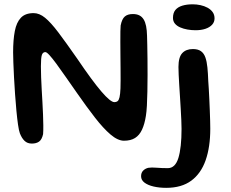

<svg xmlns="http://www.w3.org/2000/svg" viewBox="-20 -646 1078 896"><path d="M128.5 24Q107.8 24 94.6 11.3Q81.3 -1.4 72.6 -24.3Q68.1 -36.6 64.1 -64.3Q60.1 -92.1 56.6 -128.9Q53.2 -165.8 50.3 -206.2Q47.5 -246.5 45.4 -285Q43.4 -323.6 42.3 -354.2Q41.2 -384.9 41.2 -401.6Q41.2 -459.9 49.1 -500.8Q56.9 -541.6 77.5 -563.2Q98.1 -584.8 136.9 -584.8Q163.8 -584.8 190.4 -563Q217.1 -541.3 252.5 -494.4Q287.9 -447.6 340.6 -371.9Q410.4 -268.8 453.1 -219Q495.7 -169.3 513.8 -169.3Q522.8 -169.3 528.6 -173.8Q534.5 -178.4 537.8 -192.3Q541.1 -206.2 542.2 -233.9Q542.8 -246.2 542.8 -270.5Q542.9 -294.9 542.6 -325.8Q542.4 -356.7 542 -389.1Q541.6 -421.4 541.6 -450.5Q541.5 -479.5 541.8 -500.1Q542.2 -520.6 543.1 -527.3Q549.1 -557.6 562.5 -569Q575.8 -580.5 600.1 -580.5Q617.9 -580.5 630.2 -574.3Q642.4 -568.2 650.2 -555.7Q658 -543.2 661.8 -524.1Q665.6 -504.9 666.2 -479.1Q666.9 -464 667.3 -435.5Q667.8 -407.1 668.3 -370.8Q668.8 -334.6 668.6 -295.6Q668.4 -256.6 667.8 -219.7Q667.2 -182.9 665.5 -152.9Q663.8 -122.9 660.8 -105.1Q654.8 -66.6 642.7 -40.8Q630.7 -14.9 610.3 -2.1Q590 10.7 558.5 10.7Q529.9 10.7 495.9 -18.2Q461.9 -47.2 422.7 -97.8Q383.5 -148.3 338.8 -212.6Q310.2 -253.5 285.9 -288.3Q261.6 -323.1 242.8 -348.8Q223.9 -374.4 210.8 -388.7Q197.8 -402.9 191.7 -402.9Q180 -402.9 175.4 -389.7Q170.9 -376.5 170.9 -336.4Q170.9 -313.6 171.9 -285.9Q173 -258.2 174.6 -228.5Q176.2 -198.8 178 -169Q179.8 -139.2 180.8 -111.6Q181.8 -84 182.1 -60.6Q182.4 -37.1 181.1 -20Q175.3 5.7 162.3 14.8Q149.4 24 128.5 24ZM755.7 230.6Q723.4 230.6 696.8 224.4Q670.1 218.2 654.2 206.2Q638.4 194.2 638.4 176.6Q638.4 159.9 648 150.3Q657.5 140.6 671.9 137.1Q687.1 134.6 711.1 136.7Q735 138.7 763.1 138.7Q797.8 138.7 812.5 91.1Q827.2 43.4 827.2 -44.8Q827.2 -62.2 826.1 -86Q825 -109.9 823.4 -137.4Q821.8 -164.9 820 -193.3Q818.1 -221.8 816.5 -248.4Q814.9 -275 813.8 -297.2Q812.8 -319.3 812.8 -333.6Q812.8 -378.9 830.4 -398Q848.1 -417.1 880.2 -417.1Q903.9 -417.1 917.8 -407.2Q931.6 -397.3 938.4 -378.1Q945.2 -358.9 947.9 -331.2Q950.7 -303.4 951.9 -267.8Q953.2 -252.7 954.4 -230.1Q955.7 -207.6 956.9 -181.6Q958.2 -155.7 959.1 -129.7Q960.1 -103.6 960.7 -81.6Q961.3 -59.6 961.3 -45.2Q961.3 40.2 939.6 101.9Q917.9 163.7 872.7 197.1Q827.4 230.6 755.7 230.6ZM892.6 -504.9Q873.4 -504.9 854.8 -508.2Q836.1 -511.5 820.8 -518.2Q805.4 -524.9 796.3 -535.8Q787.2 -546.8 787.2 -562.5Q787.2 -585.8 798.6 -599.6Q810.1 -613.3 830.9 -619.6Q851.7 -625.9 879.4 -625.9Q897.5 -625.9 915.6 -622Q933.6 -618.1 948.4 -610.1Q963.2 -602.1 972.2 -589.8Q981.2 -577.4 981.2 -560.2Q981.2 -543 969.8 -530.6Q958.3 -518.1 938.4 -511.5Q918.5 -504.9 892.6 -504.9Z"/></svg>

Font: Gluten Thin
Style: Regular
Weight: 100
Designer: Tyler Finck
Foundry: Etcetera Type Company
Version: Version 1.300